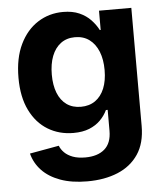

<svg xmlns="http://www.w3.org/2000/svg" viewBox="-54 -591 727 852"><g transform="rotate(-5 310.0 -165.0)"><path d="M301.3 214.4Q231.4 214.4 180.7 195.8Q129.9 177.2 99.1 144.5Q68.4 111.8 57.6 69.3L188 45.9Q194.3 62.5 208.5 76.7Q222.7 90.8 245.6 99.4Q268.6 107.9 300.8 107.9Q356 107.9 387 81.1Q418 54.2 418 -0.5V-93.8H410.2Q398.4 -68.8 378.4 -48.8Q358.4 -28.8 328.9 -16.8Q299.3 -4.9 258.3 -4.9Q194.8 -4.9 144.5 -35.4Q94.2 -65.9 65.2 -125Q36.1 -184.1 36.1 -269.5Q36.1 -357.4 65.7 -418.5Q95.2 -479.5 145.5 -511.7Q195.8 -543.9 258.3 -543.9Q300.3 -543.9 330.6 -530.5Q360.8 -517.1 381.3 -495.4Q401.9 -473.6 414.1 -449.7H418V-535.6H562V-9.8Q562 66.9 528.6 116.5Q495.1 166 436.5 190.2Q377.9 214.4 301.3 214.4ZM301.3 -117.7Q338.4 -117.7 365 -136.2Q391.6 -154.8 405.8 -189.2Q419.9 -223.6 419.9 -271Q419.9 -318.4 405.8 -353.5Q391.6 -388.7 365.2 -408.2Q338.9 -427.7 301.3 -427.7Q264.2 -427.7 238 -408.2Q211.9 -388.7 198.2 -353.5Q184.6 -318.4 184.6 -271Q184.6 -223.6 198.2 -189.2Q211.9 -154.8 238 -136.2Q264.2 -117.7 301.3 -117.7Z"/></g></svg>

Font: Inter 20pt
Style: Bold
Weight: 700
Version: Version 4.001;git-66647c0bb